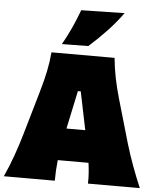

<svg xmlns="http://www.w3.org/2000/svg" viewBox="-66 -1020 888 1073"><g transform="rotate(5 377.5 -483.5)"><path d="M-4 0Q22.5 -57 45 -120.5Q67.5 -184 84 -241L155 -486Q174.5 -553 185.5 -606Q196.5 -659 201 -713H555Q560.5 -656 571 -603.2Q581.5 -550.5 600 -486L671 -241Q688.5 -182 711.5 -119.5Q734.5 -57 759 0H468Q469 -28.5 467 -57.8Q465 -87 461 -116H288.5Q282 -57 282 0ZM367 -510 321.5 -296H427L383 -510ZM255 -764Q283 -813.5 305.5 -863Q328 -912.5 346 -962L589 -967Q551.5 -914.5 504 -864Q456.5 -813.5 403 -766Z"/></g></svg>

Font: Commissioner Flair Black
Style: Regular
Weight: 900
Designer: Kostas Bartsokas
Foundry: Kostas Bartsokas
Version: Version 1.000; ttfautohint (v1.8.3)